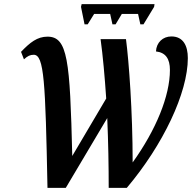

<svg xmlns="http://www.w3.org/2000/svg" viewBox="-20 -902 926 922"><path d="M386 -785H401L432 -835H509L520 -785H535L565 -835H643L654 -785H669L720 -869L722 -882H372L369 -869ZM208 0H296L495 -335C500 -221 502 -103 502 0H589C763 -206 882 -456 882 -623C882 -682 860 -727 803 -727C762 -727 731 -698 729 -655C775 -650 796 -620 796 -566C796 -441 729 -278 617 -122C617 -367 599 -607 585 -714H463C474 -634 483 -534 490 -429L327 -153C316 -615 305 -726 208 -726C159 -726 124 -698 81 -653L95 -617C112 -633 125 -639 142 -639C192 -639 198 -510 208 0Z"/></svg>

Font: Noto Serif Condensed SemiBold
Style: Italic
Weight: 600
Width: 3
Italic angle: -12°
Designer: Monotype Design Team
Foundry: Monotype Imaging Inc.
Version: Version 2.014